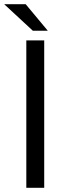

<svg xmlns="http://www.w3.org/2000/svg" viewBox="-31 -892 324 912"><path d="M94 0V-700H179V0ZM196 -746H125L-11 -872H91Z"/></svg>

Font: REM Light
Style: Regular
Weight: 300
Designer: Octavio Pardo
Foundry: Ashler Design
Version: Version 1.005;gftools[0.9.28]